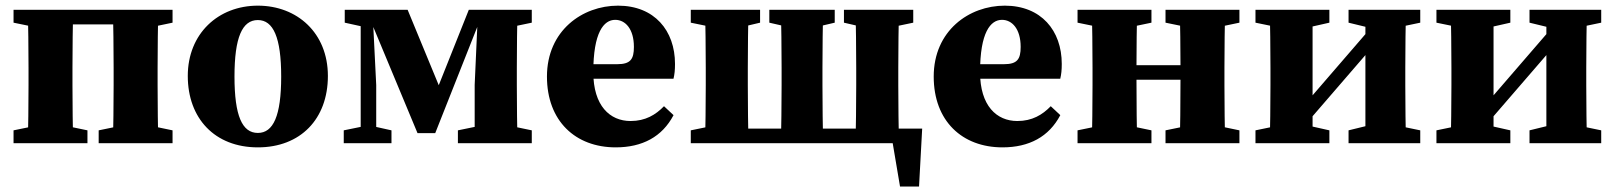

<svg xmlns="http://www.w3.org/2000/svg" viewBox="-20 -519 5854 696"><path d="M29.1 0H297V-46.5L201.3 -66.5H126.5L29.1 -46.5V0ZM29.1 -436.8 126.5 -416.8H163.1V-483.4H29.1V-436.8ZM80.4 0H245.7C243.7 -45 242.7 -147.4 242.7 -210V-273.4C242.7 -335.9 243.7 -438.4 245.7 -483.4H80.4C82.4 -438.4 83.4 -335.9 83.4 -273.4V-210C83.4 -147.4 82.4 -45 80.4 0ZM163.1 -430.6H471.6V-483.4H163.1V-430.6ZM337.7 0H605.5V-46.5L509.9 -66.5H435L337.7 -46.5V0ZM388.9 0H554.3C552.3 -45 551.3 -147.4 551.3 -210V-273.4C551.3 -335.9 552.3 -438.4 554.3 -483.4H388.9C390.9 -438.4 391.9 -335.9 391.9 -273.4V-210C391.9 -147.4 390.9 -45 388.9 0ZM471.6 -416.8H509.9L605.5 -436.8V-483.4H471.6V-416.8Z M914.7 15.2C1069.5 15.2 1168.6 -87.8 1168.6 -243.7C1168.6 -399.6 1057.2 -498.5 914.7 -498.5C771.5 -498.5 660.7 -397.4 660.7 -243.7C660.7 -89.9 758.5 15.2 914.7 15.2ZM914.7 -37.1C858.1 -37.1 830 -98.8 830 -241.5C830 -383.4 858.1 -446.3 914.7 -446.3C970.6 -446.3 999.3 -383.4 999.3 -241.5C999.3 -98.8 970.6 -37.1 914.7 -37.1Z M1493.5 -36.4H1557.7L1734.7 -483.4H1679.4L1551.8 -163.3H1589.8L1457.7 -483.4H1307.3L1493.5 -36.4ZM1700.7 0H1856.5C1854.5 -45 1853.5 -147.4 1853.5 -210V-273.4C1853.5 -335.9 1854.5 -438.4 1856.5 -483.4H1712.9L1700.7 -211.4V0ZM1226.1 0H1399.1V-46.5L1325.6 -62.9H1306.4L1226.1 -46.5V0ZM1639.9 0H1907.7V-46.5L1812 -66.5H1737.2L1639.9 -46.5V0ZM1287.5 0H1343.8V-210.7L1330.2 -483.4H1287.5V0ZM1229.7 -436.8 1320.8 -416.8H1329.2V-483.4H1229.7V-436.8ZM1771.8 -416.8H1812L1907.7 -436.8V-483.4H1771.8V-416.8Z M2211.8 15.2C2308.6 15.2 2380.5 -23.3 2421.6 -101.6L2387 -134C2356.8 -102.8 2319.7 -80.3 2265.8 -80.3C2191 -80.3 2130.7 -135.3 2130.7 -257.3C2130.7 -401.7 2168.6 -447.1 2210.2 -447.1C2246.5 -447.1 2277.9 -414.5 2277.9 -348.9C2277.9 -304.3 2265.5 -286.3 2217.5 -286.3H2030V-233.5H2421.4C2425.4 -250.1 2426.9 -265.8 2426.9 -287.3C2426.9 -408.3 2352.1 -498.5 2220.3 -498.5C2091.2 -498.5 1962.7 -408.1 1962.7 -241.4C1962.7 -80 2066.3 15.2 2211.8 15.2Z M2484.1 0H2618.1V-66.5H2581.5L2484.1 -46.5V0ZM2484.1 -436.8 2581.5 -416.8H2650.5L2735.3 -436.8V-483.4H2484.1V-436.8ZM2535.4 0H2693.8C2691.8 -45 2690.8 -147.4 2690.8 -210V-273.4C2690.8 -335.9 2691.8 -438.4 2693.8 -483.4H2535.4C2537.4 -438.4 2538.4 -335.9 2538.4 -273.4V-210C2538.4 -147.4 2537.4 -45 2535.4 0ZM2768.8 -436.8 2855.8 -416.8H2920.5L3005.9 -436.8V-483.4H2768.8V-436.8ZM2810.3 0H2964.4C2962.4 -45 2961.4 -147.4 2961.4 -210V-273.4C2961.4 -335.9 2962.4 -438.4 2964.4 -483.4H2810.3C2812.3 -438.4 2813.3 -335.9 2813.3 -273.4V-210C2813.3 -147.4 2812.3 -45 2810.3 0ZM3039.3 -436.8 3125.8 -416.8H3194.9L3290.5 -436.8V-483.4H3039.3V-436.8ZM3080.8 0H3239.3C3237.3 -45 3236.3 -147.4 3236.3 -210V-273.4C3236.3 -335.9 3237.3 -438.4 3239.3 -483.4H3080.8C3082.8 -438.4 3083.8 -335.9 3083.8 -273.4V-210C3083.8 -147.4 3082.8 -45 3080.8 0ZM3242.6 157.2H3311.5L3322.9 -52.8H2618.1V0H3298.6L3207.1 -52.8L3242.6 157.2Z M3613.8 15.2C3710.6 15.2 3782.5 -23.3 3823.6 -101.6L3789 -134C3758.8 -102.8 3721.7 -80.3 3667.8 -80.3C3593 -80.3 3532.7 -135.3 3532.7 -257.3C3532.7 -401.7 3570.6 -447.1 3612.2 -447.1C3648.5 -447.1 3679.9 -414.5 3679.9 -348.9C3679.9 -304.3 3667.5 -286.3 3619.5 -286.3H3432V-233.5H3823.4C3827.4 -250.1 3828.9 -265.8 3828.9 -287.3C3828.9 -408.3 3754.1 -498.5 3622.3 -498.5C3493.2 -498.5 3364.7 -408.1 3364.7 -241.4C3364.7 -80 3468.3 15.2 3613.8 15.2Z M3886.1 0H4154V-46.5L4058.3 -66.5H3983.5L3886.1 -46.5V0ZM3886.1 -436.8 3983.5 -416.8H4058.3L4154 -436.8V-483.4H3886.1V-436.8ZM3937.4 0H4102.7C4100.7 -45 4099.7 -147.4 4099.7 -238.6V-273.4C4099.7 -335.9 4100.7 -438.4 4102.7 -483.4H3937.4C3939.4 -438.4 3940.4 -335.9 3940.4 -273.4V-210C3940.4 -147.4 3939.4 -45 3937.4 0ZM4020.1 -229.9H4338.9V-282.7H4020.1V-229.9ZM4205 0H4472.9V-46.5L4377.2 -66.5H4302.4L4205 -46.5V0ZM4205 -436.8 4302.4 -416.8H4377.2L4472.9 -436.8V-483.4H4205V-436.8ZM4256.3 0H4421.6C4419.6 -45 4418.6 -147.4 4418.6 -210V-273.4C4418.6 -335.9 4419.6 -438.4 4421.6 -483.4H4256.3C4258.3 -438.4 4259.3 -335.9 4259.3 -273.4V-238.6C4259.3 -147.4 4258.3 -45 4256.3 0Z M4531.1 0H4799V-46.5L4710 -66.5H4627.9L4531.1 -46.5V0ZM4531.1 -436.8 4628.5 -416.8H4710.5L4799 -436.8V-483.4H4531.1V-436.8ZM4582.4 0H4738.1V-483.4H4582.4C4584.4 -438.4 4585.4 -335.9 4585.4 -273.4V-210C4585.4 -147.4 4584.4 -45 4582.4 0ZM4652 -73.8H4717.5L5007.6 -409.6H4942L4652 -73.8ZM4868.5 0H5128.4V-46.5L5032.2 -66.5H4950.1L4868.5 -46.5V0ZM4868.5 -436.8 4950.7 -416.8H5032.7L5128.4 -436.8V-483.4H4868.5V-436.8ZM4929.6 0H5077.2C5075.2 -45 5074.2 -147.4 5074.2 -210V-273.4C5074.2 -335.9 5075.2 -438.4 5077.2 -483.4H4929.6V0Z M5187.1 0H5455V-46.5L5366 -66.5H5283.9L5187.1 -46.5V0ZM5187.1 -436.8 5284.5 -416.8H5366.5L5455 -436.8V-483.4H5187.1V-436.8ZM5238.4 0H5394.1V-483.4H5238.4C5240.4 -438.4 5241.4 -335.9 5241.4 -273.4V-210C5241.4 -147.4 5240.4 -45 5238.4 0ZM5308 -73.8H5373.5L5663.6 -409.6H5598L5308 -73.8ZM5524.5 0H5784.4V-46.5L5688.2 -66.5H5606.1L5524.5 -46.5V0ZM5524.5 -436.8 5606.7 -416.8H5688.7L5784.4 -436.8V-483.4H5524.5V-436.8ZM5585.6 0H5733.2C5731.2 -45 5730.2 -147.4 5730.2 -210V-273.4C5730.2 -335.9 5731.2 -438.4 5733.2 -483.4H5585.6V0Z"/></svg>

Font: Source Serif Variable
Style: Regular
Weight: 389
Designer: Frank Grießhammer
Foundry: Adobe Systems Incorporated
Version: Version 3.001;hotconv 1.0.111;makeotfexe 2.5.65597